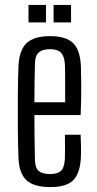

<svg xmlns="http://www.w3.org/2000/svg" viewBox="-20 -754 393 781"><path d="M244 -206H308Q309 -183 309.5 -158.5Q310 -134 309 -114Q306 -50 278.5 -21.5Q251 7 185 7Q117 7 87 -21.5Q57 -50 55 -114Q53 -168 52.5 -233.5Q52 -299 52.5 -364Q53 -429 55 -484Q58 -550 88 -578.5Q118 -607 184 -607Q248 -607 277 -579Q306 -551 309 -486Q310 -463 310.5 -408.5Q311 -354 308 -286H120Q120 -244 120.5 -201.5Q121 -159 122 -109Q122 -73 136.5 -59.5Q151 -46 183 -46Q215 -46 228.5 -59.5Q242 -73 244 -109Q245 -146 244 -206ZM184 -554Q151 -554 136.5 -539.5Q122 -525 122 -492Q121 -448 120.5 -411Q120 -374 120 -338H245Q245 -391 245 -431.5Q245 -472 244 -492Q242 -525 228 -539.5Q214 -554 184 -554ZM198 -663V-734H269V-663ZM96 -663V-734H167V-663Z"/></svg>

Font: Big Shoulders Display
Style: Regular
Weight: 400
Designer: Patric King
Foundry: XO Type Co
Version: Version 1.000; ttfautohint (v1.8.2)